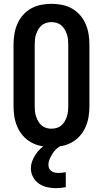

<svg xmlns="http://www.w3.org/2000/svg" viewBox="-20 -763 540 1007"><path d="M250 8Q222 8 194.5 2.5Q167 -3 143 -16.5Q119 -30 100.5 -51Q82 -72 71 -97.5Q60 -123 55.5 -150Q51 -177 51 -205V-530Q51 -558 55.5 -585Q60 -612 71 -637.5Q82 -663 100.5 -684Q119 -705 143 -718.5Q167 -732 194.5 -737.5Q222 -743 250 -743Q278 -743 305.5 -737.5Q333 -732 357 -718.5Q381 -705 399.5 -684Q418 -663 429 -637.5Q440 -612 444.5 -585Q449 -558 449 -530V-205Q449 -177 444.5 -150Q440 -123 429 -97.5Q418 -72 399.5 -51Q381 -30 357 -16.5Q333 -3 305.5 2.5Q278 8 250 8ZM250 -88Q264 -88 277.5 -92Q291 -96 301.5 -105Q312 -114 319 -126Q326 -138 330.5 -151Q335 -164 336.5 -177.5Q338 -191 338 -205V-530Q338 -544 336.5 -557.5Q335 -571 330.5 -584Q326 -597 319 -609Q312 -621 301.5 -630Q291 -639 277.5 -643Q264 -647 250 -647Q236 -647 222.5 -643Q209 -639 198.5 -630Q188 -621 181 -609Q174 -597 169.5 -584Q165 -571 163.5 -557.5Q162 -544 162 -530V-205Q162 -191 163.5 -177.5Q165 -164 169.5 -151Q174 -138 181 -126Q188 -114 198.5 -105Q209 -96 222.5 -92Q236 -88 250 -88ZM273 224Q250 224 226.5 218.5Q203 213 184 200Q165 187 153.5 165.5Q142 144 142 121Q142 101 149 82Q156 63 167 46.5Q178 30 192.5 16.5Q207 3 223 -8H302V0Q288 7 276 18Q264 29 255.5 42.5Q247 56 240.5 71Q234 86 234 102Q234 112 238 120.5Q242 129 250 134.5Q258 140 267.5 142Q277 144 287 144Q296 144 305.5 143Q315 142 325 140V219Q312 221 299 222.5Q286 224 273 224Z"/></svg>

Font: Iosevka Term Curly
Style: Bold
Weight: 700
Designer: Belleve Invis
Foundry: Belleve Invis
Version: Version 32.3.0